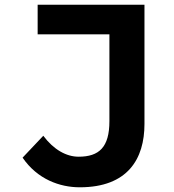

<svg xmlns="http://www.w3.org/2000/svg" viewBox="-20 -782 740 816"><path d="M76 -112C139 -20 234 14 319 14C523 14 594 -107 594 -255V-762H140V-636H445V-267C445 -156 401 -116 314 -116C262 -116 208 -146 164 -205Z"/></svg>

Font: Kawkab Mono
Style: Bold
Weight: 700
Monospace: yes
Designer: Abdullah Arif
Foundry: Abdullah Arif
Version: Version 1.000;PS 000.500;hotconv 1.0.88;makeotf.lib2.5.64775